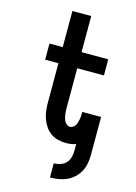

<svg xmlns="http://www.w3.org/2000/svg" viewBox="-140 -808 780 1104"><g transform="rotate(15 250.0 -256.0)"><path d="M272 223V139Q292 139 311 132.5Q330 126 343.5 112Q357 98 362.5 78.5Q368 59 368 39V-2Q354 4 338.5 6Q323 8 307 8Q284 8 260.5 2Q237 -4 217.5 -18Q198 -32 184.5 -52Q171 -72 163 -94.5Q155 -117 152 -141Q149 -165 149 -189V-424H70V-520H149V-735H261V-520H420V-424H261V-189Q261 -178 261.5 -168Q262 -158 263.5 -148Q265 -138 268 -128Q271 -118 275.5 -109.5Q280 -101 288.5 -94.5Q297 -88 307 -88Q317 -88 325.5 -94Q334 -100 339 -108.5Q344 -117 346.5 -126.5Q349 -136 351 -145.5Q353 -155 353.5 -165Q354 -175 354 -185V-189H466V39Q466 64 461 89.5Q456 115 444 137Q432 159 413 176.5Q394 194 371 204.5Q348 215 322.5 219Q297 223 272 223Z"/></g></svg>

Font: Iosevka Term
Style: Bold
Weight: 700
Monospace: yes
Designer: Belleve Invis
Foundry: Belleve Invis
Version: Version 30.0.1